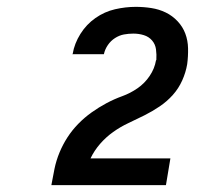

<svg xmlns="http://www.w3.org/2000/svg" viewBox="-20 -863 640 560"><path d="M130 -323V-324Q134 -347 139 -371Q144 -395 153.5 -418Q163 -441 176.5 -462Q190 -483 208 -501.5Q226 -520 247 -535Q268 -550 290.5 -562Q313 -574 336.5 -582.5Q360 -591 381 -605.5Q402 -620 416.5 -641.5Q431 -663 435 -687L436 -688Q437 -704 435 -719Q433 -734 423.5 -745Q414 -756 399.5 -760.5Q385 -765 369 -765Q355 -765 341.5 -762.5Q328 -760 315.5 -752Q303 -744 294.5 -731.5Q286 -719 283 -705H191L192 -706Q197 -736 214.5 -764Q232 -792 258.5 -810.5Q285 -829 315.5 -836Q346 -843 376 -843Q399 -843 421.5 -839.5Q444 -836 463.5 -826.5Q483 -817 498 -801Q513 -785 520.5 -765Q528 -745 528.5 -722Q529 -699 526 -676Q522 -652 511.5 -628.5Q501 -605 484 -586Q467 -567 445.5 -552.5Q424 -538 401 -526.5Q378 -515 354.5 -504Q331 -493 310 -478Q289 -463 272 -443.5Q255 -424 244 -401H477L464 -323Z"/></svg>

Font: Iosevka Extended Oblique
Style: Bold
Weight: 700
Width: 7
Italic angle: -9°
Monospace: yes
Designer: Belleve Invis
Foundry: Belleve Invis
Version: Version 32.5.0; ttfautohint (v1.8.4)